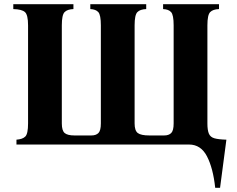

<svg xmlns="http://www.w3.org/2000/svg" viewBox="-20 -685 1123 910"><path d="M963 -100Q963 -68 970 -51.5Q977 -35 996.5 -29.5Q1016 -24 1053 -23L1023 205H1000Q990 112 961 56Q932 0 876 0H58V-23Q87 -25 100 -38Q113 -51 113 -100V-565Q113 -614 98.5 -627.5Q84 -641 43 -642V-665H328V-642Q299 -641 286 -627.5Q273 -614 273 -565V-100Q273 -66 286.5 -54.5Q300 -43 333 -43H413Q435 -43 446.5 -54.5Q458 -66 458 -100V-565Q458 -614 446 -627.5Q434 -641 408 -642V-665H673V-642Q644 -641 631 -627.5Q618 -614 618 -565V-100Q618 -66 633 -54.5Q648 -43 688 -43H758Q780 -43 791.5 -54.5Q803 -66 803 -100V-565Q803 -614 791 -627.5Q779 -641 753 -642V-665H1018V-642Q989 -641 976 -627.5Q963 -614 963 -565Z"/></svg>

Font: Bona Nova
Style: Bold
Weight: 700
Designer: Mateusz Machalski
Foundry: Capitalics
Version: Version 4.001; ttfautohint (v1.8.3)